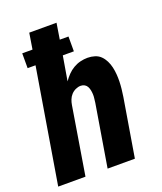

<svg xmlns="http://www.w3.org/2000/svg" viewBox="-136 -824 772 913"><g transform="rotate(-20 250.0 -367.5)"><path d="M0 0 96 -579H56V-654H108L121 -735H259L246 -654H290V-579H234L213 -455Q224 -471 237.5 -485Q251 -499 268 -509Q285 -519 303.5 -523.5Q322 -528 340 -528Q359 -528 376.5 -522.5Q394 -517 406 -505Q418 -493 426 -477Q434 -461 438 -443.5Q442 -426 443.5 -407.5Q445 -389 444.5 -370.5Q444 -352 442 -333Q440 -314 437 -295L388 0H250L302 -314Q303 -325 304.5 -335.5Q306 -346 305.5 -356.5Q305 -367 303 -377Q301 -387 296.5 -395.5Q292 -404 283.5 -409Q275 -414 264 -414Q251 -414 238 -408Q225 -402 215.5 -391.5Q206 -381 201 -368Q196 -355 194 -342L138 0Z"/></g></svg>

Font: Iosevka SS04 Heavy
Style: Italic
Weight: 900
Italic angle: -9°
Monospace: yes
Designer: Belleve Invis
Foundry: Belleve Invis
Version: Version 19.0.0; ttfautohint (v1.8.4)